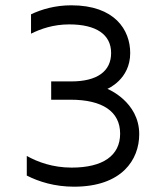

<svg xmlns="http://www.w3.org/2000/svg" viewBox="-20 -696 623 724"><path d="M385 -361C385 -361 471 -396 471 -496C471 -583 413 -676 249 -676C188 -676 137 -661 97 -642V-569C133 -587 181 -604 241 -604C343 -604 399 -566 399 -496C399 -427 346 -389 249 -389H173V-320H246C367 -320 433 -275 433 -192C433 -109 368 -64 250 -64C179 -64 122 -85 81 -108V-34C126 -11 186 8 259 8C440 8 505 -94 505 -190C505 -313 385 -361 385 -361Z"/></svg>

Font: Maven Pro
Style: Regular
Weight: 400
Designer: Joe Prince
Foundry: Joe Prince
Version: Version 1.003